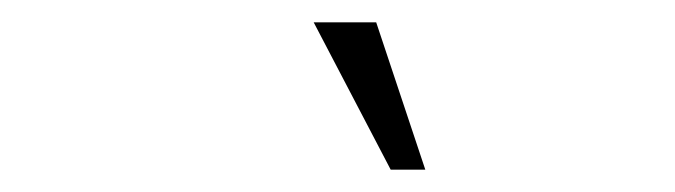

<svg xmlns="http://www.w3.org/2000/svg" viewBox="-20 -709 605 172"><path d="M317 -689 361 -557H330L261 -689Z"/></svg>

Font: Haskoy ExtraLight
Style: Italic
Weight: 200
Designer: Ertekin Erdin
Foundry: Ertekin Erdin
Version: Version 2.000; ttfautohint (v1.8.4.7-5d5b)